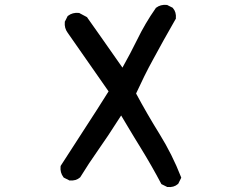

<svg xmlns="http://www.w3.org/2000/svg" viewBox="-20 -747 1040 797"><path d="M672.4 28.3 652.8 18.6 649.9 17.1 648.4 14.2Q609.9 -58.6 564.9 -131.8Q551.3 -153.8 537.6 -176.3Q523.9 -198.7 510.3 -221.7Q496.6 -244.6 482.9 -267.6Q452.6 -220.2 428.7 -184.3Q404.8 -148.4 386.7 -123Q349.1 -69.8 314 -12.7L313 -11.2L312 -10.3Q295.4 4.4 269.5 2H267.6L266.1 1L246.6 -8.8L244.6 -9.8L243.2 -11.7Q229 -30.3 231.4 -55.7L231.9 -58.1L232.9 -60.1Q283.7 -139.2 334.5 -217.3Q358.9 -254.9 383.1 -292.5Q407.2 -330.1 430.7 -367.7L260.7 -611.3Q246.6 -630.4 249 -655.3V-657.2L250 -658.7L259.8 -678.2L260.7 -680.2L262.7 -681.6Q281.2 -695.8 306.6 -693.4H308.6L310.1 -692.4L339.4 -676.8L341.8 -675.3L342.8 -673.3Q356 -654.8 392.6 -602.8Q429.2 -550.8 488.3 -466.3Q521 -524.4 549.8 -583Q565.9 -616.2 585 -648.7Q604 -681.2 626 -712.4L626.5 -713.9L627.9 -714.8Q646.5 -729 671.9 -726.6H673.8L675.3 -725.6L694.8 -715.8L696.8 -714.8L697.8 -713.4Q712.4 -696.8 710 -670.9V-668.9L708.5 -667Q655.8 -575.2 616.2 -501.5Q596.7 -466.3 578.9 -430.2Q561 -394 544.9 -358.9Q590.8 -273.4 642.1 -190.9Q695.3 -105 731 -13.2L732.4 -9.3L730.5 -5.4L720.7 14.2L719.7 16.1L718.3 17.1Q701.7 31.7 675.8 29.3H673.8Z"/></svg>

Font: NaikaiFont
Style: Bold
Weight: 700
Version: Version 1.89